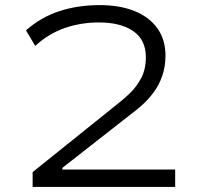

<svg xmlns="http://www.w3.org/2000/svg" viewBox="-20 -733 788 753"><path d="M108 0V-58L443 -327Q465 -344 490 -368Q515 -392 533.5 -426.5Q552 -461 552 -509Q552 -577 502.5 -611Q453 -645 368 -645Q298 -645 235 -623.5Q172 -602 118 -553L82 -614Q141 -666 213.5 -689.5Q286 -713 371 -713Q450 -713 508 -689.5Q566 -666 597.5 -621.5Q629 -577 629 -515Q629 -472 616.5 -436Q604 -400 583 -371.5Q562 -343 538 -321.5Q514 -300 492 -284L225 -75L224 -68H667V0Z"/></svg>

Font: Nunito Sans 7pt Expanded Light
Style: Regular
Weight: 300
Width: 7
Designer: Vernon Adams
Foundry: Vernon Adams
Version: Version 3.101;gftools[0.9.27]